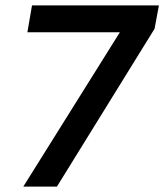

<svg xmlns="http://www.w3.org/2000/svg" viewBox="-20 -688 606 708"><path d="M66 0 422 -569H81L98 -668H566L550 -582L190 0Z"/></svg>

Font: Gantari SemiBold
Style: Italic
Weight: 600
Italic angle: -10°
Designer: Anugrah Pasau
Foundry: Lafontype
Version: Version 1.000